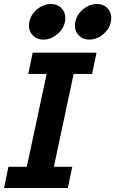

<svg xmlns="http://www.w3.org/2000/svg" viewBox="-45 -939 576 959"><path d="M293.9 0H-24.9L-2.9 -106H88.9L188 -569.8H96.2L118.2 -675.8H437L415 -569.8H322.8L224.1 -106H315.9ZM401.4 -741.2Q364.7 -741.2 343.8 -767.6Q329.1 -785.6 329.1 -813Q329.1 -821.3 331.1 -830.1Q338.9 -867.2 370.6 -893.1Q402.3 -918.9 439 -918.9Q475.1 -918.9 496.1 -893.1Q510.7 -874.5 510.7 -848.6Q510.7 -839.4 508.8 -830.1Q501.5 -793.5 469.5 -767.3Q437.5 -741.2 401.4 -741.2ZM171.9 -741.2Q135.3 -741.2 114.3 -767.6Q99.6 -785.6 99.6 -813Q99.6 -821.3 101.6 -830.1Q109.4 -867.2 141.1 -893.1Q172.9 -918.9 209.5 -918.9Q245.6 -918.9 266.6 -893.1Q281.2 -874.5 281.2 -848.6Q281.2 -839.4 279.3 -830.1Q272 -793.5 240 -767.3Q208 -741.2 171.9 -741.2Z"/></svg>

Font: Cadman
Style: Bold Italic
Weight: 700
Italic angle: -12°
Designer: Paul James MIller
Foundry: High-Logic / Made with FontCreator
Version: Version 2.114;March 28, 2021;FontCreator 13.0.0.2683 64-bit